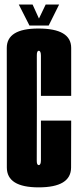

<svg xmlns="http://www.w3.org/2000/svg" viewBox="-20 -804 336 828"><path d="M146.5 4Q286 4 286.5 -81.2Q287 -166.5 287 -284H156.5Q156.5 -135 156.5 -113.5Q156.5 -92 147 -92Q138 -92 138.5 -113.2Q139 -134.5 139 -339.5Q139 -543.5 138.8 -564.2Q138.5 -585 147 -585Q156.5 -585 156.5 -563.8Q156.5 -542.5 156.5 -390.5H287Q287 -513.5 287 -597.2Q287 -681 145.5 -681Q9 -681 9.2 -597Q9.5 -513 9.5 -339.5Q9.5 -167.5 9.5 -81.8Q9.5 4 146.5 4ZM107 -694H190L235 -784.5H177L148 -724L120.5 -784.5H61Z"/></svg>

Font: Anybody UltraCondensed
Style: Bold
Weight: 700
Width: 1
Version: Version 1.113;gftools[0.9.25]